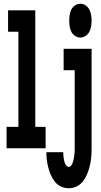

<svg xmlns="http://www.w3.org/2000/svg" viewBox="-20 -790 540 1023"><path d="M15 0V-114H78V-621H23V-735H168V-114H223V0ZM408 -590Q393 -590 380 -598.5Q367 -607 360 -621Q353 -635 351 -650Q349 -665 349 -680Q349 -695 351 -710Q353 -725 360 -739Q367 -753 380 -761.5Q393 -770 408 -770Q423 -770 436 -761.5Q449 -753 456 -739Q463 -725 465.5 -710Q468 -695 468 -680Q468 -665 465.5 -650Q463 -635 456 -621Q449 -607 436 -598.5Q423 -590 408 -590ZM346 213Q325 213 305.5 204Q286 195 273 179Q260 163 251.5 143.5Q243 124 237.5 103.5Q232 83 229.5 62.5Q227 42 227 21H317Q317 28 317.5 35.5Q318 43 319 50.5Q320 58 321.5 65.5Q323 73 326 80Q329 87 334 93Q339 99 346 99Q354 99 359 92.5Q364 86 366.5 79Q369 72 371 65Q373 58 374 50.5Q375 43 376 35.5Q377 28 377.5 20.5Q378 13 378 5.5Q378 -2 378 -10V-416H319V-530H468V-10Q468 8 467.5 25.5Q467 43 464.5 60.5Q462 78 458 95Q454 112 447.5 129Q441 146 432 161.5Q423 177 410.5 188.5Q398 200 381 206.5Q364 213 346 213Z"/></svg>

Font: Iosevka Slab Heavy
Style: Regular
Weight: 900
Monospace: yes
Designer: Belleve Invis
Foundry: Belleve Invis
Version: Version 11.1.0; ttfautohint (v1.8.3)